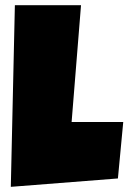

<svg xmlns="http://www.w3.org/2000/svg" viewBox="-20 -727 493 737"><path d="M453.1 -258.8 432.6 -42 21.5 -9.8 37.1 -707H291L254.9 -258.8Z"/></svg>

Font: Luckiest Guy RUS-BEL-UKR
Style: Regular
Weight: 400
Designer: Astigmatic (AOETI)
Foundry: Astigmatic (AOETI)
Version: Version 1.00 March 11, 2019, initial release